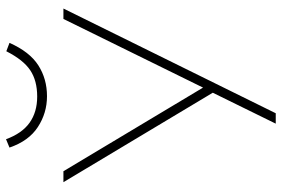

<svg xmlns="http://www.w3.org/2000/svg" viewBox="-172 -782 953 650"><g transform="rotate(-90 305.0 -456.5)"><path d="M323.2 -226.6V-202.1L13.7 -718.8H50.8L339.8 -236.3H329.1L566.4 -718.8H601.6L247.1 0H211.9ZM130.9 -901.4 159.2 -913.1Q178.7 -859.4 214.8 -833.5Q251 -807.6 303.7 -807.6Q357.4 -807.6 392.6 -831.1Q427.7 -854.5 457 -912.1L485.4 -901.4Q455.1 -833 409.2 -803.7Q363.3 -774.4 304.7 -774.4Q248 -774.4 200.7 -805.2Q153.3 -835.9 130.9 -901.4Z"/></g></svg>

Font: Min Sans VF VF
Style: Regular
Weight: 400
Designer: Jinseong-Kim, NotoSansCJK, Nunito
Foundry: Jinseong-Kim
Version: Version 1.420;Glyphs 3.1.2 (3151)